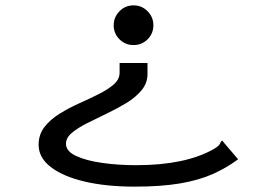

<svg xmlns="http://www.w3.org/2000/svg" viewBox="-20 -573 1040 716"><path d="M478 -553Q509 -553 530.5 -531Q552 -509 552 -479Q552 -448 530.5 -426.5Q509 -405 478 -405Q447 -405 425.5 -426.5Q404 -448 404 -479Q404 -509 425.5 -531Q447 -553 478 -553ZM530 -297Q530 -263 508 -236.5Q486 -210 451.5 -189Q417 -168 378 -149.5Q339 -131 304.5 -113.5Q270 -96 248 -77.5Q226 -59 226 -37Q226 -9 263.5 8.5Q301 26 361 34.5Q421 43 488 43Q671 43 777 -17Q792 -26 796.5 -31.5Q801 -37 804 -45L809 -49L815 -41L868 21Q825 53 773.5 76Q722 99 651.5 111Q581 123 482 123Q376 123 295.5 104Q215 85 169.5 50Q124 15 124 -33Q124 -71 145.5 -99Q167 -127 201.5 -148.5Q236 -170 275 -187.5Q314 -205 348 -222Q382 -239 404 -258Q426 -277 426 -302V-338H530Z"/></svg>

Font: Inconsolata UltraExpanded Medium
Style: Regular
Weight: 500
Width: 9
Monospace: yes
Designer: Raph Levien, Cyreal, Brenton Simpson
Foundry: Raph Levien, Cyreal, Google
Version: Version 3.001; ttfautohint (v1.8.2.53-6de2)